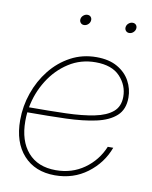

<svg xmlns="http://www.w3.org/2000/svg" viewBox="-81 -756 651 825"><g transform="rotate(10 245.0 -344.0)"><path d="M214.8 7.8Q127.9 7.8 77.6 -47.9Q27.3 -103.5 27.3 -200.2Q27.3 -261.2 47.4 -318.8Q67.4 -376.5 104.2 -422.6Q141.1 -468.8 191.9 -496.1Q242.7 -523.4 304.2 -523.4Q358.9 -523.4 395.5 -502.4Q432.1 -481.4 450.4 -447.8Q468.8 -414.1 468.8 -375.5Q468.8 -324.2 437.7 -295.9Q406.7 -267.6 351.1 -255.4Q295.4 -243.2 220.2 -240.7Q145 -238.3 57.1 -238.3Q54.2 -238.3 51.8 -238.3Q49.8 -219.2 49.8 -200.2Q49.8 -113.8 93 -64.2Q136.2 -14.6 214.8 -14.6Q285.2 -14.6 338.9 -52.7Q392.6 -90.8 418 -152.3H441.9Q416.5 -83 356 -37.6Q295.4 7.8 214.8 7.8ZM55.2 -260.7Q144 -260.7 216.1 -262.9Q288.1 -265.1 339.6 -275.6Q391.1 -286.1 418.7 -309.6Q446.3 -333 446.3 -375.5Q446.3 -425.3 410.9 -463.1Q375.5 -501 304.2 -501Q239.3 -501 187.3 -467.5Q135.3 -434.1 101.1 -379.4Q66.9 -324.7 55.2 -260.7ZM226.1 -649.9Q216.8 -649.9 211.2 -656.7Q205.6 -663.6 207 -672.9Q208.5 -682.6 216.6 -689.2Q224.6 -695.8 233.9 -695.8Q243.7 -695.8 249 -689.2Q254.4 -682.6 252.9 -672.9Q251.5 -663.6 243.7 -656.7Q235.8 -649.9 226.1 -649.9ZM423.3 -649.9Q414.1 -649.9 408.4 -656.7Q402.8 -663.6 404.3 -672.9Q405.8 -682.6 413.8 -689.2Q421.9 -695.8 431.2 -695.8Q440.9 -695.8 446.3 -689.2Q451.7 -682.6 450.2 -672.9Q448.7 -663.6 440.9 -656.7Q433.1 -649.9 423.3 -649.9Z"/></g></svg>

Font: Inter Display Thin
Style: Italic
Weight: 100
Italic angle: -9.39999°
Designer: Rasmus Andersson
Foundry: rsms
Version: Version 4.000;git-a52131595